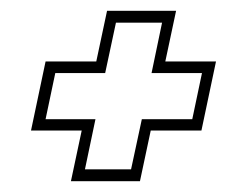

<svg xmlns="http://www.w3.org/2000/svg" viewBox="-20 -480 458 356"><path d="M111.5 -144 131.5 -238H37.5L64.5 -366H158.5L178.5 -460H306.5L286.5 -366H380.5L353.5 -238H259.5L239.5 -144ZM137.5 -166H223L243 -259H336.5L354.5 -344.5H261L280.5 -438H195L175 -344.5H82.5L64.5 -259H157Z"/></svg>

Font: Tourney ExtraLight
Style: Italic
Weight: 250
Italic angle: -12°
Version: Version 1.015